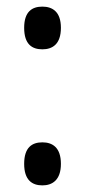

<svg xmlns="http://www.w3.org/2000/svg" viewBox="-20 -553 256 580"><path d="M108 -404C138 -404 164 -419 164 -469C164 -518 138 -533 108 -533C77 -533 53 -518 53 -469C53 -419 77 -404 108 -404ZM108 7C138 7 164 -9 164 -58C164 -108 138 -123 108 -123C77 -123 53 -108 53 -58C53 -9 77 7 108 7Z"/></svg>

Font: Noto Serif Bengali ExtraCondensed Medium
Style: Regular
Weight: 500
Width: 2
Designer: Juan Bruce, Universal Thirst, Indian Type Foundry and the Monotype Design Team.
Foundry: Monotype Imaging Inc.
Version: Version 2.003